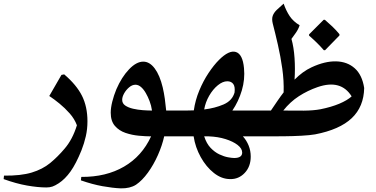

<svg xmlns="http://www.w3.org/2000/svg" viewBox="-173 -750 2068 1056"><path d="M180 -341Q248 -283 278 -223Q308 -163 308 -83Q308 -40 299 -0.5Q290 39 275 77Q245 151 215 193Q185 235 150 258Q130 271 115.5 276Q101 281 82 281Q36 281 -24 270.5Q-84 260 -153 235L-151 216Q-58 217 1.5 199Q61 181 102.5 147Q144 113 182 68Q226 17 250 -61Q237 -96 210.5 -126Q184 -156 154 -180.5Q124 -205 98 -222L165 -338Z M807 -142Q827 -142 837 -122Q847 -102 847 -71Q847 -40 837 -20Q827 0 807 0H730Q719 50 695.5 103Q672 156 640.5 199.5Q609 243 575 266Q542 287 491 286Q446 284 390.5 274Q335 264 272 242L274 223Q410 224 509 166.5Q608 109 658 0Q629 0 591 -3.5Q553 -7 517.5 -19Q482 -31 459 -57.5Q436 -84 436 -130Q436 -157 444.5 -191Q453 -225 467 -259Q496 -326 536.5 -368.5Q577 -411 615 -411Q650 -411 678 -373.5Q706 -336 722 -269Q729 -239 733.5 -207Q738 -175 741 -142ZM662 -142H663Q659 -170 649.5 -194.5Q640 -219 629 -238Q617 -259 602.5 -271.5Q588 -284 572 -284Q554 -284 537 -269.5Q520 -255 509.5 -236Q499 -217 499 -201Q499 -181 516 -169.5Q533 -158 559 -152Q585 -146 613 -144Q641 -142 662 -142Z M1159 89Q1159 67 1134 47.5Q1109 28 1067.5 15Q1026 2 976 0H950Q963 40 985.5 63.5Q1008 87 1033.5 99Q1059 111 1081 115Q1103 119 1115 119Q1159 119 1159 89ZM1077 -303Q1052 -303 1025 -281Q998 -259 977.5 -223.5Q957 -188 950 -148Q1009 -155 1056.5 -175.5Q1104 -196 1117 -241Q1121 -273 1110 -288Q1099 -303 1077 -303ZM809 0Q778 0 757.5 -20.5Q737 -41 737 -72Q737 -103 757 -122.5Q777 -142 807 -142Q827 -142 849 -142Q871 -142 893 -143Q901 -199 923 -252Q945 -305 974 -348.5Q1003 -392 1031 -420Q1087 -476 1124.5 -464Q1162 -452 1169 -375Q1175 -313 1157 -252.5Q1139 -192 1105 -142H1257Q1274 -142 1285.5 -122Q1297 -102 1297 -71Q1297 -40 1285.5 -20Q1274 0 1257 0H1163Q1183 22 1194.5 50.5Q1206 79 1206 111Q1206 166 1173 201Q1140 236 1093 235Q1046 235 1003.5 201.5Q961 168 931 114Q901 60 892 0Z M1317 -142Q1336 -170 1353 -195Q1370 -220 1387 -242Q1389 -306 1379.5 -373Q1370 -440 1355.5 -503.5Q1341 -567 1327 -621Q1321 -646 1327 -663Q1333 -680 1349 -695.5Q1365 -711 1387 -730Q1401 -690 1420.5 -661Q1440 -632 1475 -611Q1468 -589 1453 -568Q1438 -547 1430 -536Q1443 -490 1447 -430.5Q1451 -371 1447 -312Q1469 -334 1492 -351Q1515 -368 1541 -380Q1614 -414 1675.5 -412.5Q1737 -411 1778 -374.5Q1819 -338 1830 -266Q1828 -163 1761.5 -100Q1695 -37 1560 -11Q1531 -6 1485 -3.5Q1439 -1 1388.5 -0.5Q1338 0 1293 0H1257Q1229 0 1208 -19.5Q1187 -39 1187 -71Q1187 -103 1208 -122.5Q1229 -142 1257 -142ZM1385 -142Q1444 -141 1498 -141.5Q1552 -142 1589 -149Q1649 -161 1693 -179.5Q1737 -198 1761 -220Q1702 -315 1574 -271Q1519 -252 1471 -221Q1423 -190 1385 -142ZM1608 -474Q1589 -496 1569 -515.5Q1549 -535 1527 -554V-561L1607 -641H1614Q1635 -623 1655 -604Q1675 -585 1694 -562V-555L1615 -474Z"/></svg>

Font: Bona Nova
Style: Bold
Weight: 700
Designer: Mateusz Machalski
Foundry: Capitalics
Version: Version 4.001; ttfautohint (v1.8.3)